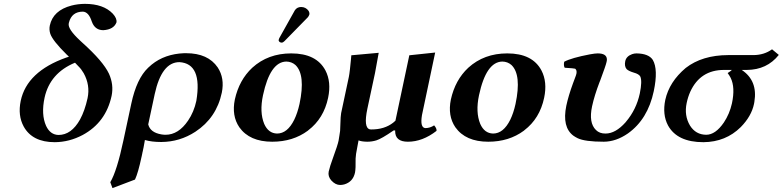

<svg xmlns="http://www.w3.org/2000/svg" viewBox="-20 -718 4019 986"><path d="M383.3 -377 365.2 -396Q236.8 -342.8 209 -216.8Q190.4 -130.4 216.8 -71.3Q238.3 -25.9 280.3 -24.9Q346.7 -24.9 391.1 -104.5Q415.5 -149.4 429.7 -213.9Q443.8 -280.8 409.7 -342.3Q397.9 -362.8 383.3 -377ZM334 -426.8 322.3 -438Q250.5 -508.8 238.3 -544.4Q231.4 -565.9 235.8 -586.9Q252.4 -664.6 347.2 -689.5Q379.4 -697.8 415.5 -698.2Q511.2 -698.2 559.1 -647.9Q581.5 -623.5 578.1 -603Q564 -566.4 510.7 -563Q473.1 -563 456.1 -596.2Q453.1 -602.5 451.2 -607.9Q435.5 -656.7 405.8 -658.2Q348.6 -658.2 334 -602.1Q333.5 -599.1 333 -597.2Q327.1 -569.3 391.1 -509.8Q397 -504.4 403.8 -498Q509.8 -402.8 539.6 -339.4Q564.9 -283.2 553.2 -226.1Q523.9 -89.4 404.8 -24.9Q335.9 11.7 261.2 12.2Q146 12.2 101.6 -68.4Q70.8 -125 86.4 -200.2Q118.2 -350.6 320.3 -422.4Q327.6 -424.8 334 -426.8Z M988.3 -200.2Q1020 -391.6 901.4 -398.9Q810.1 -398.9 774.4 -234.4Q773.9 -232.4 773.9 -231.9L741.2 -79.1Q751.5 -37.6 808.6 -27.8Q819.8 -25.9 830.1 -25.9Q896.5 -25.9 945.8 -98.6Q976.1 -143.1 988.3 -200.2ZM673.3 204.1 557.6 248 546.4 217.8Q580.6 159.7 613.8 2.9L654.3 -186Q681.6 -314 740.7 -370.1Q748 -377 758.8 -386.2Q826.2 -440.9 925.3 -444.8Q930.7 -444.8 936 -444.8Q1048.3 -444.8 1098.1 -371.6Q1134.3 -316.4 1119.1 -242.2Q1091.8 -112.8 983.4 -41.5Q903.3 10.7 808.1 11.2Q758.8 11.2 724.1 1Q723.1 6.3 721.2 17.6Q719.2 30.3 717.8 36.1V37.1L717.3 38.1V39.1V40L716.8 41V42L716.3 43V43.9L715.8 44.9V45.9V46.9L715.3 47.9V48.8L714.8 49.8V50.8L714.4 51.8V52.7L713.9 54.2V55.2V56.2L713.4 57.1V58.1L712.9 59.1V60.1L712.4 61.5V62.5L711.9 63.5V64.5L711.4 65.4V66.4L710.9 67.9V68.8V69.8L710.4 70.8V71.8L710 72.8V74.2L709.5 75.2V76.2L709 77.1V78.1L708.5 79.1V80.6V81.5L708 82.5V83.5L707.5 84.5V85.4L707 86.9Q689.5 169.4 673.3 204.1Z M1525.9 -682.1Q1550.3 -682.1 1564.5 -662.6Q1570.3 -652.8 1568.8 -644Q1565.9 -634.8 1560.5 -628.9L1440.9 -506.8Q1433.1 -499.5 1428.2 -499Q1415 -499 1411.1 -509.3Q1410.6 -511.7 1411.1 -513.2Q1412.6 -519 1414.1 -522L1494.1 -665Q1504.9 -681.6 1525.9 -682.1ZM1450.2 -401.9Q1367.2 -400.4 1330.6 -229Q1312 -142.1 1336.9 -81.5Q1358.4 -33.2 1402.8 -32.2Q1456.1 -32.2 1491.2 -103.5Q1507.8 -137.7 1518.1 -184.1Q1549.8 -334 1497.1 -384.3Q1477.5 -401.4 1450.2 -401.9ZM1186 -207Q1208 -307.1 1275.4 -370.1Q1356.4 -443.8 1475.6 -443.8Q1605 -443.8 1651.4 -356Q1682.1 -296.9 1665 -215.8Q1642.6 -109.4 1563 -48.8Q1561.5 -47.9 1561 -46.9Q1484.4 9.8 1377.9 9.8Q1261.7 9.8 1209 -64.5Q1168.9 -123.5 1186 -207Z M2009.3 -48.3 2001 -47.9Q1939.5 -5.4 1912.6 2.9Q1890.1 9.8 1865.7 9.8Q1835.9 9.3 1821.3 2.9Q1819.3 14.2 1814.9 37.1Q1806.6 77.6 1806.2 96.2Q1807.1 147.9 1803.2 168Q1793 215.8 1748 229Q1736.8 231.9 1726.6 231.9Q1702.6 231.9 1681.2 208.5Q1663.1 187.5 1668 163.1Q1673.8 136.7 1690.4 91.8Q1714.4 26.4 1718.8 3.9Q1720.7 -4.4 1723.1 -22.9Q1725.1 -38.1 1726.6 -45.9Q1727.5 -56.2 1728 -81.1Q1729 -121.6 1731.9 -137.2L1771.5 -323.2Q1773.9 -334.5 1777.1 -362.1Q1780.3 -389.6 1782.2 -411.6L1784.2 -434.1L1924.8 -446.8Q1924.8 -445.8 1905.8 -342.8L1866.7 -160.2Q1845.7 -61 1879.9 -53.7Q1883.8 -53.2 1887.2 -53.2Q1954.6 -53.2 1999 -87.9Q2005.9 -93.3 2010.7 -98.1L2082 -434.1L2214.8 -448.2L2147 -127Q2136.2 -62 2164.6 -60.1Q2189 -60.5 2209.5 -74.2Q2223.6 -58.1 2221.7 -45.9Q2149.9 9.8 2074.7 9.8Q2008.8 9.8 2009.3 -44.9Q2009.3 -46.9 2009.3 -48.3Z M2559.6 -401.9Q2476.6 -400.4 2439.9 -229Q2421.4 -142.1 2446.3 -81.5Q2467.8 -33.2 2512.2 -32.2Q2565.4 -32.2 2600.6 -103.5Q2617.2 -137.7 2627.4 -184.1Q2659.2 -334 2606.4 -384.3Q2586.9 -401.4 2559.6 -401.9ZM2295.4 -207Q2317.4 -307.1 2384.8 -370.1Q2465.8 -443.8 2585 -443.8Q2714.4 -443.8 2760.7 -356Q2791.5 -296.9 2774.4 -215.8Q2752 -109.4 2672.4 -48.8Q2670.9 -47.9 2670.4 -46.9Q2593.8 9.8 2487.3 9.8Q2371.1 9.8 2318.4 -64.5Q2278.3 -123.5 2295.4 -207Z M3337.4 -250Q3306.6 -105 3204.6 -32.7Q3144 9.3 3081.1 9.8Q2983.9 9.8 2946.3 -8.3Q2934.6 -14.2 2924.8 -21Q2865.7 -64.9 2888.2 -174.8Q2898.9 -225.6 2922.9 -291Q2926.3 -301.8 2932.6 -316.9Q2939 -333 2940.4 -340.8Q2943.4 -357.9 2933.6 -365.2Q2928.7 -367.2 2879.9 -370.1Q2873.5 -381.3 2877.4 -400.9Q2914.6 -420.9 3009.8 -439Q3036.6 -443.8 3049.3 -443.8Q3096.2 -443.8 3096.7 -412.6Q3096.7 -405.8 3094.7 -398.9Q3091.3 -382.3 3062 -303.7Q3060.5 -299.8 3059.1 -296.9Q3032.7 -228 3020.5 -171.9Q3002.4 -87.4 3040.5 -50.3Q3059.1 -31.7 3089.8 -32.2Q3141.1 -32.2 3192.4 -89.8Q3194.3 -91.8 3194.8 -92.8Q3248 -155.8 3265.6 -237.8Q3278.8 -301.8 3268.1 -325.2Q3261.2 -337.9 3234.4 -345.2Q3208.5 -353 3198.2 -362.8Q3185.5 -377.4 3190.9 -403.8Q3196.3 -429.2 3226.1 -439.9Q3237.3 -443.8 3248.5 -443.8Q3311.5 -442.9 3332.5 -410.2Q3360.8 -361.3 3337.4 -250Z M3606.4 -25.9Q3654.3 -25.9 3697.3 -88.9Q3726.6 -132.8 3738.8 -187Q3756.3 -269 3732.4 -317.9Q3725.6 -331.1 3716.8 -342.8Q3737.3 -356 3738.3 -358.9H3698.2Q3576.2 -358.9 3524.9 -247.1Q3512.7 -219.7 3506.3 -189Q3492.7 -124.5 3523.4 -73.2Q3552.7 -26.4 3606.4 -25.9ZM3501.5 -369.1Q3585.9 -434.6 3719.2 -435.1H3849.6Q3904.3 -435.5 3944.8 -464.8L3979.5 -436Q3918.5 -359.4 3815.4 -358.9H3789.1Q3872.1 -303.7 3854 -194.8Q3853 -189 3852.1 -184.1Q3838.9 -121.1 3784.2 -65.4Q3707 11.2 3592.3 12.2Q3458 12.2 3410.6 -73.7Q3380.9 -129.4 3396.5 -205.1Q3417 -297.9 3501.5 -369.1Z"/></svg>

Font: Linux Libertine Slanted O
Style: Bold Slanted
Weight: 700
Designer: Philipp H. Poll
Foundry: Philipp H. Poll
Version: Version 5.0.0